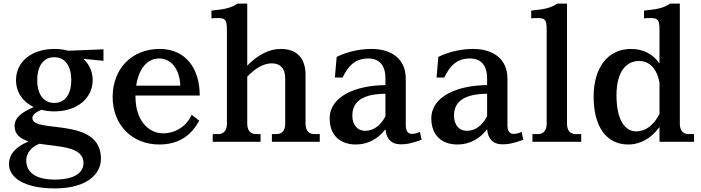

<svg xmlns="http://www.w3.org/2000/svg" viewBox="-20 -788 3898 1067"><path d="M282 -216C223 -216 187 -262 187 -343C187 -424 223 -470 282 -470C340 -470 376 -424 376 -343C376 -262 340 -216 282 -216ZM30 125C30 194 106 259 285 259C463 259 541 179 541 94C541 -143 160 -43 160 -132C160 -148 175 -163 210 -178C232 -172 256 -169 282 -169C407 -169 495 -241 495 -343C495 -390 476 -431 443 -461L555 -450V-514L359 -506C335 -513 309 -516 282 -516C156 -516 69 -445 69 -343C69 -276 106 -222 167 -193C105 -166 61 -136 61 -88C61 -41 93 -17 139 -2C66 28 30 70 30 125ZM126 104C126 62 155 28 199 11C309 28 444 26 444 118C444 173 392 210 284 210C159 210 126 155 126 104Z M606 -249C606 -93 715 15 865 15C976 15 1045 -38 1087 -118L1045 -150C1016 -83 950 -47 888 -47C800 -47 733 -125 733 -249V-257H1090C1090 -411 1009 -516 868 -516C711 -516 606 -405 606 -249ZM737 -312C751 -408 799 -463 865 -463C933 -463 979 -401 982 -312Z M1354 -101V-362C1401 -412 1448 -436 1491 -436C1537 -436 1565 -408 1565 -353V-101C1565 -64 1548 -43 1518 -43H1491V0H1757V-43H1725C1695 -43 1678 -64 1678 -101V-371C1678 -466 1629 -516 1540 -516C1481 -516 1417 -488 1354 -423V-768H1300C1267 -746 1238 -737 1155 -729V-686C1231 -692 1241 -687 1241 -620V-101C1241 -64 1224 -43 1194 -43H1162V0H1428V-43H1401C1371 -43 1354 -64 1354 -101Z M2044 -516C1982 -516 1913 -502 1851 -472L1841 -357H1884C1915 -422 1954 -463 2027 -463C2087 -463 2122 -426 2122 -352V-315C1958 -314 1812 -253 1812 -130C1812 -37 1869 15 1958 15C2025 15 2082 -17 2122 -70C2126 -19 2153 14 2207 14C2237 14 2260 11 2323 -11L2314 -55C2293 -46 2281 -44 2268 -44C2247 -44 2235 -61 2235 -92V-351C2235 -459 2158 -516 2044 -516ZM1938 -146C1938 -233 2010 -266 2122 -267V-142C2095 -90 2056 -61 2009 -61C1967 -61 1938 -93 1938 -146Z M2609 -516C2547 -516 2478 -502 2416 -472L2406 -357H2449C2480 -422 2519 -463 2592 -463C2652 -463 2687 -426 2687 -352V-315C2523 -314 2377 -253 2377 -130C2377 -37 2434 15 2523 15C2590 15 2647 -17 2687 -70C2691 -19 2718 14 2772 14C2802 14 2825 11 2888 -11L2879 -55C2858 -46 2846 -44 2833 -44C2812 -44 2800 -61 2800 -92V-351C2800 -459 2723 -516 2609 -516ZM2503 -146C2503 -233 2575 -266 2687 -267V-142C2660 -90 2621 -61 2574 -61C2532 -61 2503 -93 2503 -146Z M3131 -101V-768H3077C3044 -746 3015 -737 2932 -729V-686C3008 -692 3018 -687 3018 -620V-101C3018 -64 3001 -43 2971 -43H2939V0H3210V-43H3178C3148 -43 3131 -64 3131 -101Z M3758 -101V-768H3704C3671 -746 3642 -737 3559 -729V-686C3635 -692 3645 -687 3645 -620V-435C3609 -487 3555 -516 3487 -516C3358 -516 3279 -413 3279 -250C3279 -80 3353 15 3471 15C3542 15 3601 -22 3645 -82V0H3837V-43H3805C3775 -43 3758 -64 3758 -101ZM3406 -258C3406 -389 3459 -449 3532 -449C3590 -449 3630 -407 3645 -329V-155C3614 -93 3568 -58 3515 -58C3452 -58 3406 -123 3406 -258Z"/></svg>

Font: LT Superior Serif Semibold
Style: Regular
Weight: 600
Designer: Daniel Lyons
Foundry: LyonsType
Version: Version 2.120;FEAKit 1.0